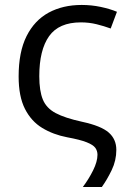

<svg xmlns="http://www.w3.org/2000/svg" viewBox="-20 -565 522 780"><path d="M312 -544.9Q351.6 -544.9 389.4 -536.9Q427.2 -528.8 455.1 -517.1L429.7 -449.2Q402.8 -459 372.3 -466.6Q341.8 -474.1 308.6 -474.1Q219.2 -474.1 179.4 -418Q139.6 -361.8 139.6 -255.4Q139.6 -195.8 154.1 -160.6Q168.5 -125.5 206.3 -105.5Q244.1 -85.4 313.5 -70.3Q390.6 -53.7 421.6 -26.6Q452.6 0.5 452.6 43.9Q452.6 86.9 433.8 126Q415 165 393.6 194.8H316.4Q340.3 163.1 358.2 127.2Q376 91.3 376 63.5Q376 47.9 367.2 35.6Q358.4 23.4 332 12.9Q305.7 2.4 252.9 -7.3Q196.3 -18.1 151.6 -45.2Q106.9 -72.3 81.3 -122.8Q55.7 -173.3 55.7 -254.4Q55.7 -354 87.9 -418.2Q120.1 -482.4 177.7 -513.7Q235.4 -544.9 312 -544.9Z"/></svg>

Font: Open Sans
Style: Regular
Weight: 400
Designer: Monotype Design Team
Foundry: Monotype Imaging Inc.
Version: Version 3.000; ttfautohint (v1.8.4)